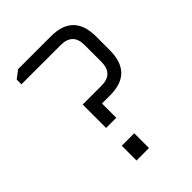

<svg xmlns="http://www.w3.org/2000/svg" viewBox="-200 -792 893 893"><g transform="rotate(-45 246.5 -345.0)"><path d="M40 -629V-660L79 -690H295Q443 -690 443 -541V-451Q443 -301 296 -301H242V-207H175V-361H298Q377 -361 377 -440V-551Q377 -629 298 -629ZM168 0V-97H250V0Z"/></g></svg>

Font: Oxanium ExtraLight Light
Style: Regular
Weight: 300
Version: Version 2.000